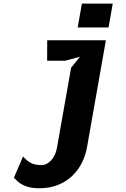

<svg xmlns="http://www.w3.org/2000/svg" viewBox="-20 -770 690 1049"><path d="M427.5 -750.5 404.5 -620H573L596 -750.5ZM417 -460 368.5 -400 291 38.5Q287 60.5 279.5 76Q271 94 260 105.5Q249 118 235 125Q221 132 206.5 132Q173 132 150.5 121Q128 110 106 85L56 201Q62 206 71 216Q78.5 224.5 95 235Q111 245 134.5 251.5Q159.5 258.5 194 258.5Q251.5 258.5 296.5 240.5Q341.5 222.5 374 191.5Q407.5 159.5 427 120Q447.5 79.5 455.5 34L558.5 -550H238L237.5 -438H335Z"/></svg>

Font: B612
Style: Regular
Weight: 700
Italic angle: -10°
Designer: Nicolas Chauveau, Thomas Paillot, Jonathan Favre-Lamarine, Jean-Luc Vinot
Foundry: AIRBUS
Version: Version 1.008